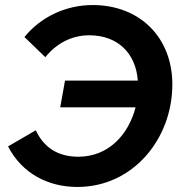

<svg xmlns="http://www.w3.org/2000/svg" viewBox="-20 -727 727 762"><path d="M238 -407 219 -301H518C490 -192 410 -105 291 -105C207 -105 153 -144 122 -210L12 -146C68 -37 173 15 287 15C509 15 664 -177 664 -392C664 -580 533 -707 348 -707C239 -707 140 -658 77 -580L160 -500C204 -555 265 -587 334 -587C447 -587 519 -516 527 -407Z"/></svg>

Font: Fixel Display 20240404 SemiBold
Style: Italic
Weight: 600
Italic angle: -10°
Designer: AlfaBravo + MacPaw
Foundry: Kyrylo Tkachov, Marchela Mozhyna, Serhii Makarenko, Maria Weinstein, Zakhar Kryvoshyya
Version: Version 1.211;Glyphs 3.2 (3225)